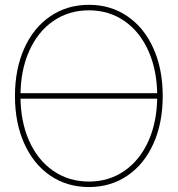

<svg xmlns="http://www.w3.org/2000/svg" viewBox="-20 -755 725 783"><path d="M628.9 -352.5H55.7V-375H628.9ZM41 -363.3Q41 -473.1 78.9 -557.6Q116.7 -642.1 185.3 -688.7Q253.9 -735.4 342.8 -735.4Q431.2 -735.4 499.5 -688.7Q567.9 -642.1 605.7 -557.6Q643.6 -473.1 643.6 -363.3Q643.6 -253.4 605.7 -169.2Q567.9 -85 499.5 -38.6Q431.2 7.8 342.8 7.8Q253.4 7.8 185.1 -38.8Q116.7 -85.4 78.9 -169.7Q41 -253.9 41 -363.3ZM621.1 -363.3Q621.1 -466.3 585.9 -545.9Q550.8 -625.5 487.5 -669.2Q424.3 -712.9 342.8 -712.9Q260.7 -712.9 197.5 -669.4Q134.3 -626 98.9 -546.6Q63.5 -467.3 63.5 -363.3Q63.5 -260.7 98.4 -181.6Q133.3 -102.5 196.8 -58.6Q260.3 -14.6 342.8 -14.6Q424.3 -14.6 487.5 -58.3Q550.8 -102.1 585.9 -181.2Q621.1 -260.3 621.1 -363.3Z"/></svg>

Font: Intratopia Thin
Style: Regular
Weight: 100
Designer: Rasmus Andersson
Foundry: rsms
Version: Version 3.000;Glyphs 3.2.3 (3260)